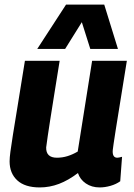

<svg xmlns="http://www.w3.org/2000/svg" viewBox="-20 -810 588 840"><path d="M154 10Q89 10 55.5 -21Q22 -52 22 -104Q22 -120 25.5 -146Q29 -172 36.5 -220Q44 -268 57 -346Q70 -424 89 -544H241Q226 -451 216 -388.5Q206 -326 199.5 -284.5Q193 -243 189 -215.5Q185 -188 182 -165Q181 -120 229 -120Q253 -120 275.5 -127Q298 -134 320 -147L383 -544H535Q517 -431 505 -358Q493 -285 486.5 -243Q480 -201 477 -181Q474 -161 473.5 -155Q473 -149 473 -147Q473 -120 493 -120Q496 -120 501.5 -121Q507 -122 514 -124L506 -17Q488 -4 463.5 3Q439 10 416 10Q381 10 355.5 -7.5Q330 -25 321 -53Q279 -21 238 -5.5Q197 10 154 10ZM143 -596 269 -790H436L496 -596H375L338 -713L265 -596Z"/></svg>

Font: Georama
Style: Bold Italic
Weight: 700
Italic angle: -9°
Designer: Jean-Baptiste Levee
Foundry: Production Type
Version: Version 1.000